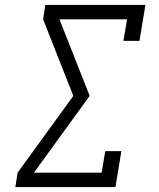

<svg xmlns="http://www.w3.org/2000/svg" viewBox="-20 -755 640 775"><path d="M42 0 51 -58 276 -368 154 -677 163 -735H567L543 -590H478L493 -677H220L342 -368L117 -58H390L405 -145H470L446 0Z"/></svg>

Font: Iosevka Etoile Light
Style: Italic
Weight: 300
Italic angle: -9°
Designer: Belleve Invis
Foundry: Belleve Invis
Version: Version 22.1.2; ttfautohint (v1.8.4)